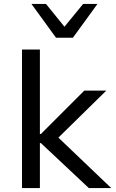

<svg xmlns="http://www.w3.org/2000/svg" viewBox="-20 -957 588 977"><path d="M92 0V-705H183V-275H188L409 -496H521L256 -236L258 -275L546 0H432L188 -229H183V0ZM265 -765 140 -937H214L308 -821L403 -937H476L351 -765Z"/></svg>

Font: Nunito Sans 7pt
Style: Regular
Weight: 400
Designer: Vernon Adams
Foundry: Vernon Adams
Version: Version 3.101;gftools[0.9.27]